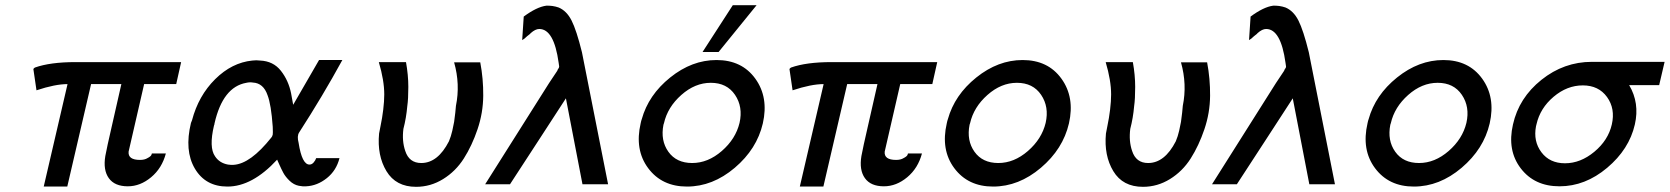

<svg xmlns="http://www.w3.org/2000/svg" viewBox="-20 -712 6453 742"><path d="M109 -445Q110 -448 115 -451Q174 -472 272 -472H680L661 -387H537L477 -126Q474 -94 521 -94Q539 -94 550 -101Q562 -107 565 -113Q565 -114 566 -116Q567 -118 567 -119H621Q606 -62 564 -27Q522 8 474 8Q423 8 400.5 -23.5Q378 -55 387 -109Q393 -142 412 -224L449 -387H332L240 9H149L241 -387Q193 -387 121 -363Z M718 -237Q721 -245 722 -247Q747 -342 811.5 -406Q876 -470 955 -478Q971 -480 985 -478Q1036 -476 1065.5 -438.5Q1095 -401 1105 -351L1113 -307Q1126 -329 1168.5 -403Q1211 -477 1213 -480H1303Q1227 -341 1136 -200Q1127 -186 1134 -160Q1147 -76 1176 -76Q1185 -76 1192 -84Q1199 -92 1202 -101H1292Q1280 -53 1243 -23.5Q1206 6 1163 8Q1150 9 1135 6Q1115 2 1099 -13.5Q1083 -29 1075 -44Q1067 -59 1059.5 -76Q1052 -93 1051 -95Q955 9 859 9Q774 9 733 -60.5Q692 -130 718 -237ZM809 -235Q809 -231 807 -227Q787 -142 811 -108Q828 -82 861 -76Q875 -74 883 -75Q948 -79 1029 -181Q1032 -184 1034 -192Q1035 -196 1034 -222Q1028 -308 1014 -344Q998 -391 957 -393Q945 -395 932 -392Q841 -376 809 -235Z M1444 -472H1549Q1558 -422 1558 -376Q1558 -329 1554 -302Q1550 -256 1539 -214Q1533 -167 1546 -129Q1561 -82 1608 -82Q1672 -82 1715 -166Q1723 -185 1728 -207Q1733 -229 1735 -241Q1737 -253 1739.5 -276.5Q1742 -300 1742 -303Q1759 -386 1735 -471H1836Q1848 -408 1847.5 -342Q1847 -276 1825.5 -212.5Q1804 -149 1772.5 -99.5Q1741 -50 1692.5 -20Q1644 10 1588 10Q1510 10 1473.5 -50.5Q1437 -111 1445 -196Q1445 -199 1451 -227Q1457 -255 1461 -288Q1465 -321 1465 -347Q1465 -401 1444 -472Z M1855 0 2102 -391 2134 -439Q2134 -441 2136 -444Q2141 -450 2141 -455Q2140 -460 2139 -469Q2121 -600 2064 -600Q2049 -600 2031 -584Q2029 -581 2024 -577.5Q2019 -574 2017 -572Q2006 -561 1998 -557L2004 -648Q2054 -685 2091 -690Q2116 -691 2139 -683Q2170 -670 2189 -632.5Q2208 -595 2229 -510L2330 0H2231L2167 -332Q2151 -307 2064 -173.5Q1977 -40 1951 0Z M2695 -511 2812 -692H2904L2757 -511ZM2456 -236Q2458 -246 2460 -251Q2486 -345 2570 -412.5Q2654 -480 2749 -480Q2847 -480 2899 -408Q2951 -336 2928 -235Q2905 -136 2819.5 -63.5Q2734 9 2635 9Q2538 9 2485 -62Q2432 -133 2456 -236ZM2546 -236Q2546 -235 2545 -233Q2544 -231 2544 -230Q2532 -169 2563 -125.5Q2594 -82 2655 -82Q2716 -82 2769.5 -128.5Q2823 -175 2838 -237Q2852 -299 2820.5 -345.5Q2789 -392 2727 -392Q2666 -392 2613 -345Q2560 -298 2546 -236Z M3031 -445Q3032 -448 3037 -451Q3096 -472 3194 -472H3602L3583 -387H3459L3399 -126Q3396 -94 3443 -94Q3461 -94 3472 -101Q3484 -107 3487 -113Q3487 -114 3488 -116Q3489 -118 3489 -119H3543Q3528 -62 3486 -27Q3444 8 3396 8Q3345 8 3322.5 -23.5Q3300 -55 3309 -109Q3315 -142 3334 -224L3371 -387H3254L3162 9H3071L3163 -387Q3115 -387 3043 -363Z M3639 -236Q3641 -246 3643 -251Q3669 -345 3753 -412.5Q3837 -480 3932 -480Q4030 -480 4082 -408Q4134 -336 4111 -235Q4088 -136 4002.5 -63.5Q3917 9 3818 9Q3721 9 3668 -62Q3615 -133 3639 -236ZM3729 -236Q3729 -235 3728 -233Q3727 -231 3727 -230Q3715 -169 3746 -125.5Q3777 -82 3838 -82Q3899 -82 3952.5 -128.5Q4006 -175 4021 -237Q4035 -299 4003.5 -345.5Q3972 -392 3910 -392Q3849 -392 3796 -345Q3743 -298 3729 -236Z M4253 -472H4358Q4367 -422 4367 -376Q4367 -329 4363 -302Q4359 -256 4348 -214Q4342 -167 4355 -129Q4370 -82 4417 -82Q4481 -82 4524 -166Q4532 -185 4537 -207Q4542 -229 4544 -241Q4546 -253 4548.5 -276.5Q4551 -300 4551 -303Q4568 -386 4544 -471H4645Q4657 -408 4656.5 -342Q4656 -276 4634.5 -212.5Q4613 -149 4581.5 -99.5Q4550 -50 4501.5 -20Q4453 10 4397 10Q4319 10 4282.5 -50.5Q4246 -111 4254 -196Q4254 -199 4260 -227Q4266 -255 4270 -288Q4274 -321 4274 -347Q4274 -401 4253 -472Z M4664 0 4911 -391 4943 -439Q4943 -441 4945 -444Q4950 -450 4950 -455Q4949 -460 4948 -469Q4930 -600 4873 -600Q4858 -600 4840 -584Q4838 -581 4833 -577.5Q4828 -574 4826 -572Q4815 -561 4807 -557L4813 -648Q4863 -685 4900 -690Q4925 -691 4948 -683Q4979 -670 4998 -632.5Q5017 -595 5038 -510L5139 0H5040L4976 -332Q4960 -307 4873 -173.5Q4786 -40 4760 0Z M5265 -236Q5267 -246 5269 -251Q5295 -345 5379 -412.5Q5463 -480 5558 -480Q5656 -480 5708 -408Q5760 -336 5737 -235Q5714 -136 5628.5 -63.5Q5543 9 5444 9Q5347 9 5294 -62Q5241 -133 5265 -236ZM5355 -236Q5355 -235 5354 -233Q5353 -231 5353 -230Q5341 -169 5372 -125.5Q5403 -82 5464 -82Q5525 -82 5578.5 -128.5Q5632 -175 5647 -237Q5661 -299 5629.5 -345.5Q5598 -392 5536 -392Q5475 -392 5422 -345Q5369 -298 5355 -236Z M5827 -231Q5850 -334 5937 -403.5Q6024 -473 6132 -473H6413L6392 -383H6276Q6317 -314 6298 -231Q6276 -135 6191 -63.5Q6106 8 6007 8Q5910 8 5857 -61.5Q5804 -131 5827 -231ZM5918 -232Q5916 -226 5916 -224Q5905 -166 5937 -123.5Q5969 -81 6028 -81Q6088 -81 6141.5 -125.5Q6195 -170 6209 -231Q6223 -292 6190.5 -337Q6158 -382 6097 -382Q6036 -382 5984 -338Q5932 -294 5918 -232Z"/></svg>

Font: Coval
Style: Book Italic
Weight: 350
Foundry: Context Ltd
Version: Version 001.000